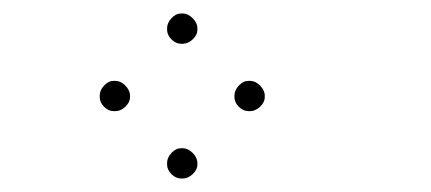

<svg xmlns="http://www.w3.org/2000/svg" viewBox="-20 -693 640 285"><path d="M249 -673Q241 -673 234.5 -666Q228 -659 228 -651V-649Q228 -641 234.5 -634.5Q241 -628 249 -628H251Q259 -628 266 -634.5Q273 -641 273 -649V-651Q273 -659 266 -666Q259 -673 251 -673ZM149 -573Q141 -573 134.5 -566Q128 -559 128 -551V-549Q128 -541 134.5 -534.5Q141 -528 149 -528H151Q159 -528 166 -534.5Q173 -541 173 -549V-551Q173 -559 166 -566Q159 -573 151 -573ZM349 -573Q341 -573 334.5 -566Q328 -559 328 -551V-549Q328 -541 334.5 -534.5Q341 -528 349 -528H351Q359 -528 366 -534.5Q373 -541 373 -549V-551Q373 -559 366 -566Q359 -573 351 -573ZM249 -473Q241 -473 234.5 -466Q228 -459 228 -451V-449Q228 -441 234.5 -434.5Q241 -428 249 -428H251Q259 -428 266 -434.5Q273 -441 273 -449V-451Q273 -459 266 -466Q259 -473 251 -473Z"/></svg>

Font: Doto Rounded Light
Style: Regular
Weight: 300
Monospace: yes
Version: Version 1.000